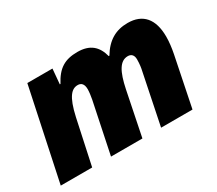

<svg xmlns="http://www.w3.org/2000/svg" viewBox="-106 -784 1139 1006"><g transform="rotate(-30 463.5 -281.5)"><path d="M11 0H201L259 -270C284 -384 315 -412 351 -412C371 -412 386 -400 386 -367C386 -351 382 -323 379 -308L315 0H505L559 -266C579 -363 606 -412 654 -412C675 -412 688 -399 688 -373C688 -345 684 -320 681 -308L618 0H808L869 -300C876 -335 880 -370 880 -400C880 -507 831 -563 740 -563C668 -563 614 -532 572 -462H568C551 -527 512 -563 436 -563C360 -563 315 -536 276 -462H272L280 -553H128Z"/></g></svg>

Font: Noto Sans UI Black
Style: Italic
Weight: 900
Italic angle: -372°
Designer: Monotype Design Team
Foundry: Monotype Imaging Inc.
Version: Version 1.901